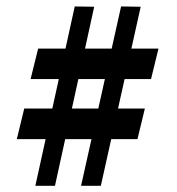

<svg xmlns="http://www.w3.org/2000/svg" viewBox="-20 -598 558 607"><path d="M153.8 -10.7H91.8L216.3 -577.6L277.8 -576.7ZM298.8 -10.7H236.3L362.8 -577.6L424.8 -576.7ZM457.5 -348.1H76.7L100.6 -444.3H481ZM414.6 -158.2H33.2L56.6 -254.9H438Z"/></svg>

Font: Varendra
Style: Regular
Weight: 700
Designer: Jacob Thomas
Foundry: Bangla Type Foundry
Version: Version 1.008